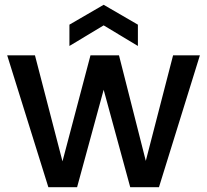

<svg xmlns="http://www.w3.org/2000/svg" viewBox="-20 -782 865 802"><path d="M815 -551 644 0H524L413 -407L302 0H182L10 -551H126L241 -108L358 -551H477L589 -110L703 -551ZM413 -676 270 -590V-679L413 -762L556 -679V-590Z"/></svg>

Font: Poppins Cyr Med
Style: Regular
Weight: 500
Designer: Ninad Kale (Devanagari), Jonny Pinhorn (Latin)
Foundry: Indian Type Foundry
Version: 4.004